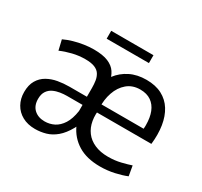

<svg xmlns="http://www.w3.org/2000/svg" viewBox="-141 -857 1114 1058"><g transform="rotate(30 415.5 -327.5)"><path d="M190.2 11.4Q143.6 11.4 109.3 -7.5Q74.9 -26.3 56.2 -59.8Q37.4 -93.2 37.4 -135.6Q37.4 -180.7 54.9 -210.1Q72.3 -239.6 101.5 -256.2Q130.7 -272.8 166.5 -279.2Q202.3 -285.5 239.3 -285.5H350.1V-341.5Q350.1 -365.9 346.7 -387.3Q343.3 -408.6 332.7 -425.5Q322.1 -442.4 299.8 -451.5Q277.6 -460.6 239.8 -460.6Q198.9 -460.6 159.4 -450.9Q119.8 -441.2 87.4 -426.9L72.3 -490.8Q98.7 -503.3 129.4 -512.2Q160.1 -521.1 192.3 -525.9Q224.5 -530.8 253.8 -530.8Q311 -530.8 345 -516.5Q379.1 -502.3 396 -476.6Q412.9 -451 418.3 -417.1Q423.8 -383.3 423.8 -344.4V-222.8Q403.4 -150.2 377.5 -104.1Q351.6 -57.9 321.6 -32.8Q291.6 -7.6 258.4 1.9Q225.3 11.4 190.2 11.4ZM215.1 -51.2Q247.4 -51.2 275.3 -65.2Q303.1 -79.3 323.5 -111Q343.8 -142.8 351.7 -195.6V-234.7H252.9Q232.5 -234.7 210 -231.2Q187.5 -227.8 167.7 -218.4Q147.9 -209.1 135.4 -190.4Q122.8 -171.8 122.8 -141.1Q122.8 -98.3 148.5 -74.7Q174.2 -51.2 215.1 -51.2ZM604.2 11.4Q519.1 11.4 463.4 -22.9Q407.7 -57.2 380.3 -118Q352.9 -178.8 352.9 -258.1Q352.9 -311.1 367.6 -360Q382.3 -408.9 411.5 -447.6Q440.8 -486.2 485.4 -508.5Q529.9 -530.8 588.7 -530.8Q647.1 -530.8 688.1 -509.2Q729.2 -487.6 753.5 -448.5Q777.9 -409.4 786.4 -355.8Q794.9 -302.2 787.6 -238.2H400.3L445.4 -271.7Q437 -225.3 443.7 -186.1Q450.4 -146.9 471.9 -118.1Q493.4 -89.3 529.7 -73.3Q566 -57.2 615.7 -57.2Q658.7 -57.2 696.3 -66.5Q733.9 -75.7 757.6 -83.9L768.6 -21Q738.7 -8.3 694.5 1.6Q650.2 11.4 604.2 11.4ZM401.9 -289.2H708.9Q709.9 -299.9 709.9 -305.2Q709.9 -310.4 709.9 -312.8Q709.9 -360.4 696.3 -394.8Q682.6 -429.2 655.2 -448.2Q627.9 -467.3 585.8 -467.3Q536.8 -467.3 503.4 -439.1Q470.1 -410.9 454.3 -364.7Q438.4 -318.6 441.3 -264.6ZM284.4 -617.1V-667.2H553.3V-617.1Z"/></g></svg>

Font: Murecho Thin
Style: Regular
Weight: 100
Designer: Neil Summerour
Foundry: Positype
Version: Version 1.010